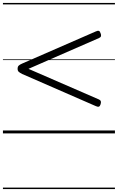

<svg xmlns="http://www.w3.org/2000/svg" viewBox="-20 -909 803 1308"><path d="M633 -186 131 -405Q115 -413 107.5 -420Q100 -427 100 -440Q100 -455 107.5 -462Q115 -469 131 -476L633 -695Q646 -701 653.5 -698.5Q661 -696 665 -683Q670 -671 668 -663Q666 -655 655 -650L174 -440L655 -231Q665 -226 667 -218Q669 -210 665 -198Q661 -185 653.5 -182.5Q646 -180 633 -186ZM0 369H763V379H0ZM0 -20H763V0H0ZM0 -505H763V-500H0ZM0 -889H763V-879H0Z"/></svg>

Font: Playwrite HR Lijeva Guides
Style: Regular
Weight: 400
Designer: Veronika Burian, José Scaglione
Foundry: TypeTogether
Version: Version 1.003